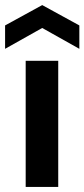

<svg xmlns="http://www.w3.org/2000/svg" viewBox="-36 -735 332 755"><path d="M65 0V-496H193V0ZM-16 -543V-635L130 -715L276 -635V-543L130 -625Z"/></svg>

Font: DeepMind Sans
Style: Bold
Weight: 700
Designer: Jonny Pinhorn / Modifications: Colophon Foundry
Foundry: Colophon Foundry
Version: Version 1.002; ttfautohint (v1.8.2)